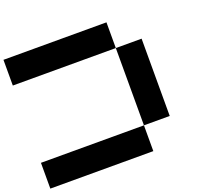

<svg xmlns="http://www.w3.org/2000/svg" viewBox="-160 -1001 1521 1401"><g transform="rotate(-20 600.0 -300.0)"><path d="M0 200.2V0H799.8V200.2ZM1000 -600.1V0H799.8V-600.1ZM0 -799.8H799.8V-600.1H0Z"/></g></svg>

Font: QuinqueFive
Style: Regular
Weight: 400
Monospace: yes
Designer: GGBotNet
Foundry: GGBotNet
Version: 1.1